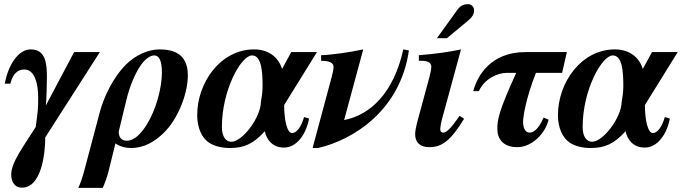

<svg xmlns="http://www.w3.org/2000/svg" viewBox="-20 -700 3287 925"><path d="M461 -449H337L201 -192C204 -225 206 -294 206 -327C206 -397 199 -462 128 -462C67 -462 19 -385 3 -297H30C46 -361 80 -365 98 -365C147 -365 164 -297 164 -229C164 -174 162 -161 152 -88C97 0 34 81 34 141C34 163 42 204 86 204C180 204 198 39 198 -38Z M386 122C379 149 366 189 357 205H475C483 189 496 152 502 129L536 -9C552 3 581 13 611 13C676 13 727 -19 769 -60C835 -124 885 -245 885 -337C885 -447 807 -462 748 -462C692 -462 632 -433 589 -391C525 -328 480 -233 460 -157ZM589 -219C605 -284 629 -342 655 -381C676 -413 702 -433 723 -433C744 -433 760 -413 760 -351C760 -275 731 -169 686 -98C659 -55 626 -22 591 -22C565 -22 552 -38 552 -66Z M1507 -449H1383L1339 -368C1323 -419 1280 -462 1204 -462C1043 -462 930 -303 930 -145C930 -85 952 -35 988 -12C1015 5 1049 13 1088 13C1156 13 1201 -7 1256 -68C1263 -30 1291 11 1348 11C1413 11 1457 -60 1469 -129L1445 -136C1430 -85 1408 -59 1387 -59C1363 -59 1349 -122 1349 -194ZM1245 -285C1245 -257 1241 -231 1237 -209C1236 -135 1149 -17 1094 -17C1072 -17 1049 -37 1049 -88C1049 -267 1142 -433 1194 -433C1240 -433 1245 -356 1245 -285Z M1923 -462C1877 -253 1765 -147 1640 -122H1638L1730 -462C1666 -448 1572 -435 1527 -434V-407C1566 -407 1587 -399 1587 -377C1587 -369 1583 -347 1579 -333L1486 13H1513C1685 -27 1909 -170 1950 -457Z M2085 -516H2133L2214 -583C2249 -612 2264 -624 2264 -651C2264 -667 2250 -680 2237 -680C2217 -680 2200 -676 2183 -652ZM2194 -142 2180 -122C2153 -84 2131 -61 2116 -61C2108 -61 2101 -65 2101 -77C2101 -86 2105 -111 2110 -128L2201 -462C2147 -450 2076 -440 1998 -434V-407H2012C2042 -407 2058 -397 2058 -378C2058 -370 2056 -357 2050 -333L1995 -130C1985 -94 1980 -68 1980 -54C1980 -11 2007 9 2048 9C2108 9 2150 -20 2216 -128Z M2711 -449H2511C2345 -449 2280 -336 2260 -261H2287C2314 -321 2378 -349 2421 -349H2467C2381 -161 2376 -121 2376 -79C2376 -31 2404 9 2472 9C2542 9 2606 -55 2623 -123L2599 -134C2574 -75 2548 -61 2532 -61C2509 -61 2500 -86 2500 -114C2500 -132 2511 -220 2562 -349H2688Z M3245 -449H3121L3077 -368C3061 -419 3018 -462 2942 -462C2781 -462 2668 -303 2668 -145C2668 -85 2690 -35 2726 -12C2753 5 2787 13 2826 13C2894 13 2939 -7 2994 -68C3001 -30 3029 11 3086 11C3151 11 3195 -60 3207 -129L3183 -136C3168 -85 3146 -59 3125 -59C3101 -59 3087 -122 3087 -194ZM2983 -285C2983 -257 2979 -231 2975 -209C2974 -135 2887 -17 2832 -17C2810 -17 2787 -37 2787 -88C2787 -267 2880 -433 2932 -433C2978 -433 2983 -356 2983 -285Z"/></svg>

Font: XITS
Style: Bold Italic
Weight: 700
Italic angle: -16.33°
Designer: MicroPress Inc., with final additions and corrections provided by Coen Hoffman, Elsevier (retired)
Version: Version 1.105